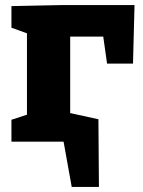

<svg xmlns="http://www.w3.org/2000/svg" viewBox="-20 -557 564 755"><path d="M509 -537 503 -307H401L386 -413H256V-107L334 -86V0H25V-86L86 -106V-426L25 -448V-533L219 -537ZM162 -133 367 -88 369 178H262L230 0H182Z"/></svg>

Font: Bitter ExtraBold
Style: Regular
Weight: 800
Designer: Sol Matas, and Bitter project Authors
Foundry: Sol Matas
Version: Version 2.001